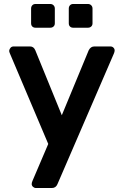

<svg xmlns="http://www.w3.org/2000/svg" viewBox="-20 -753 615 963"><path d="M160 190Q152 190 145.5 184Q139 178 139 170Q139 163 143 154L222 -31L30 -484Q26 -493 26 -498Q27 -507 33 -513.5Q39 -520 48 -520H131Q149 -520 157 -501L290 -175L425 -501Q435 -520 453 -520H534Q543 -520 549 -514Q555 -508 555 -500Q555 -493 551 -484L268 171Q260 190 240 190ZM158 -614Q148 -614 142 -620Q136 -626 136 -636V-710Q136 -720 142 -726.5Q148 -733 158 -733H232Q242 -733 248.5 -726.5Q255 -720 255 -710V-636Q255 -626 248.5 -620Q242 -614 232 -614ZM347 -614Q337 -614 331 -620Q325 -626 325 -636V-710Q325 -720 331 -726.5Q337 -733 347 -733H421Q431 -733 437.5 -726.5Q444 -720 444 -710V-636Q444 -626 437.5 -620Q431 -614 421 -614Z"/></svg>

Font: Rubik AZ
Style: Regular
Weight: 500
Designer: Hubert and Fischer
Foundry: Hubert & Fischer
Version: Version 2.000